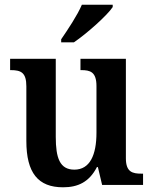

<svg xmlns="http://www.w3.org/2000/svg" viewBox="-20 -786 651 816"><path d="M240 -619V-606H294C350 -644 436 -721 459 -756V-766H328C309 -721 268 -660 240 -619ZM248 10C311 10 359 -12 392 -76H396L414 0H588V-48H581C544 -48 515 -54 515 -113V-536H322V-488H325C363 -488 390 -481 390 -420V-222C390 -127 362 -65 296 -65C234 -65 217 -115 217 -204V-536H23V-488H26C70 -488 92 -477 92 -419V-187C92 -51 142 10 248 10Z"/></svg>

Font: Noto Serif Devanagari SemiCondensed SemiBold
Style: Regular
Weight: 600
Width: 4
Designer: Universal Thirst, Indian Type Foundry and the Monotype Design Team
Foundry: Monotype Imaging Inc.
Version: Version 2.004